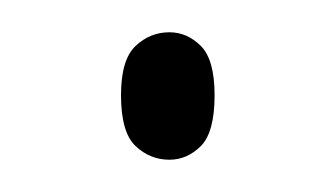

<svg xmlns="http://www.w3.org/2000/svg" viewBox="-20 -93 208 119"><path d="M85 6Q73 6 64 -2.5Q55 -11 55 -34Q55 -56 64 -64.5Q73 -73 85 -73Q96 -73 104.5 -64.5Q113 -56 113 -34Q113 -11 104.5 -2.5Q96 6 85 6Z"/></svg>

Font: Noto Serif Lao Condensed Thin
Style: Regular
Weight: 100
Width: 3
Designer: Monotype Design Team
Foundry: Monotype Imaging Inc.
Version: Version 2.003; ttfautohint (v1.8.4.7-5d5b)